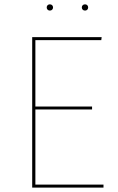

<svg xmlns="http://www.w3.org/2000/svg" viewBox="-20 -849 534 869"><path d="M205.6 -829.4C196.9 -829.4 191.4 -823 191.4 -815.3C191.4 -807.6 196.9 -801.1 205.6 -801.1C214.7 -801.1 220.1 -807.6 220.1 -815.3C220.1 -823 214.7 -829.4 205.6 -829.4ZM364.9 -829.4C355.7 -829.4 350.3 -823 350.3 -815.3C350.3 -807.6 355.7 -801.1 364.9 -801.1C373.6 -801.1 379 -807.6 379 -815.3C379 -823 373.6 -829.4 364.9 -829.4ZM440.1 -680.8H125.7V0H448.4V-13.6H140.1V-353.6H396.7V-366.7H140.1V-667.3H438.4Z"/></svg>

Font: Fira Sans Hair
Style: Regular
Weight: 100
Designer: bBox Type GmbH & Carrois Corporate GbR & Edenspiekermann AG
Foundry: bBox Type GmbH & Carrois Corporate GbR & Edenspiekermann AG
Version: Version 4.300;PS 004.300;hotconv 1.0.88;makeotf.lib2.5.64775